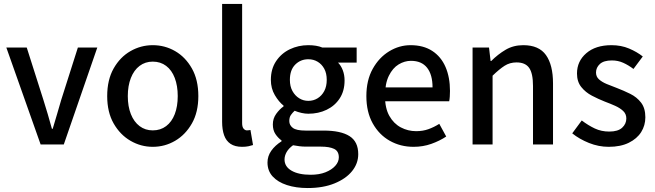

<svg xmlns="http://www.w3.org/2000/svg" viewBox="-20 -729 3308 969"><path d="M185 0 12 -489H115L199 -225Q210 -190 221 -153Q232 -116 242 -79H246Q257 -116 268 -153Q279 -190 289 -225L373 -489H471L302 0Z M751 12Q691 12 638.5 -18.5Q586 -49 553.5 -106Q521 -163 521 -244Q521 -326 553.5 -383.5Q586 -441 638.5 -471Q691 -501 751 -501Q812 -501 864 -471Q916 -441 948.5 -383.5Q981 -326 981 -244Q981 -163 948.5 -106Q916 -49 864 -18.5Q812 12 751 12ZM751 -71Q790 -71 818.5 -92.5Q847 -114 862 -153Q877 -192 877 -244Q877 -296 862 -335.5Q847 -375 818.5 -396.5Q790 -418 751 -418Q713 -418 684.5 -396.5Q656 -375 640.5 -335.5Q625 -296 625 -244Q625 -192 640.5 -153Q656 -114 684.5 -92.5Q713 -71 751 -71Z M1202 12Q1166 12 1143.5 -3Q1121 -18 1111 -46.5Q1101 -75 1101 -114V-709H1202V-108Q1202 -88 1209.5 -79.5Q1217 -71 1226 -71Q1230 -71 1234 -71.5Q1238 -72 1244 -73L1257 3Q1248 6 1234.5 9Q1221 12 1202 12Z M1533 220Q1474 220 1428 205Q1382 190 1356 161.5Q1330 133 1330 91Q1330 59 1349 32Q1368 5 1401 -16V-20Q1383 -33 1370 -52.5Q1357 -72 1357 -101Q1357 -131 1374 -154.5Q1391 -178 1411 -192V-196Q1387 -215 1367 -249Q1347 -283 1347 -326Q1347 -381 1373.5 -420.5Q1400 -460 1443 -480.5Q1486 -501 1536 -501Q1557 -501 1575 -498Q1593 -495 1607 -489H1780V-413H1686Q1701 -398 1710 -374.5Q1719 -351 1719 -323Q1719 -270 1694.5 -232.5Q1670 -195 1628.5 -175Q1587 -155 1536 -155Q1520 -155 1502 -159Q1484 -163 1467 -170Q1456 -160 1448 -148.5Q1440 -137 1440 -118Q1440 -97 1458 -83.5Q1476 -70 1522 -70H1613Q1700 -70 1744 -42Q1788 -14 1788 49Q1788 96 1757 134.5Q1726 173 1668.5 196.5Q1611 220 1533 220ZM1548 153Q1591 153 1622.5 140.5Q1654 128 1672 108Q1690 88 1690 65Q1690 34 1666.5 22.5Q1643 11 1599 11H1524Q1507 11 1491 9Q1475 7 1459 4Q1437 20 1426.5 38.5Q1416 57 1416 76Q1416 112 1451.5 132.5Q1487 153 1548 153ZM1536 -220Q1562 -220 1583 -233Q1604 -246 1616.5 -269.5Q1629 -293 1629 -326Q1629 -359 1616.5 -382Q1604 -405 1583 -417.5Q1562 -430 1536 -430Q1497 -430 1470 -403Q1443 -376 1443 -326Q1443 -293 1456 -269.5Q1469 -246 1490 -233Q1511 -220 1536 -220Z M2067 12Q2001 12 1947 -18.5Q1893 -49 1861 -106.5Q1829 -164 1829 -244Q1829 -324 1861 -381.5Q1893 -439 1944 -470Q1995 -501 2052 -501Q2117 -501 2161.5 -472Q2206 -443 2228.5 -391Q2251 -339 2251 -270Q2251 -256 2250 -241.5Q2249 -227 2247 -218H1908L1907 -288H2163Q2163 -352 2135.5 -387Q2108 -422 2054 -422Q2022 -422 1992 -404Q1962 -386 1942.5 -346.5Q1923 -307 1923 -244Q1923 -183 1945 -144Q1967 -105 2003 -86Q2039 -67 2080 -67Q2114 -67 2142 -77Q2170 -87 2197 -104L2232 -40Q2199 -18 2157 -3Q2115 12 2067 12Z M2365 0V-489H2448L2456 -421H2459Q2493 -455 2532 -478Q2571 -501 2621 -501Q2700 -501 2735.5 -451Q2771 -401 2771 -308V0H2670V-295Q2670 -359 2650.5 -386.5Q2631 -414 2587 -414Q2553 -414 2526.5 -397Q2500 -380 2466 -347V0Z M3052 12Q3001 12 2952.5 -7.5Q2904 -27 2868 -56L2916 -121Q2949 -96 2982 -80.5Q3015 -65 3055 -65Q3099 -65 3120 -84.5Q3141 -104 3141 -131Q3141 -154 3125 -169Q3109 -184 3084.5 -195Q3060 -206 3033 -216Q3000 -229 2967.5 -246Q2935 -263 2913.5 -290Q2892 -317 2892 -358Q2892 -420 2939 -460.5Q2986 -501 3066 -501Q3115 -501 3155 -484Q3195 -467 3224 -444L3177 -381Q3152 -400 3125.5 -412Q3099 -424 3068 -424Q3027 -424 3007.5 -406Q2988 -388 2988 -363Q2988 -342 3003 -328.5Q3018 -315 3042 -305Q3066 -295 3093 -285Q3127 -272 3160.5 -255.5Q3194 -239 3215.5 -211Q3237 -183 3237 -137Q3237 -96 3216 -62.5Q3195 -29 3153.5 -8.5Q3112 12 3052 12Z"/></svg>

Font: Assistant ExtraLight SemiBold
Style: Regular
Weight: 600
Version: Version 3.000